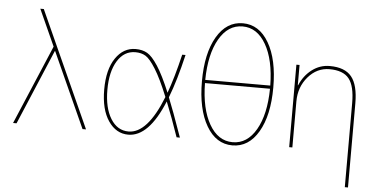

<svg xmlns="http://www.w3.org/2000/svg" viewBox="-60 -868 2367 1206"><g transform="rotate(5 1124.0 -265.0)"><path d="M263 -473 63 0H41L253 -500L149 -730H171L501 0H479L265 -473Z M980 -246Q934 -359 897 -418Q860 -477 833 -493.5Q806 -510 768 -510Q697 -510 655 -442Q613 -374 613 -260Q613 -146 655 -78Q697 -10 768 -10Q887 -10 980 -246ZM991 -219Q897 10 768 10Q691 10 642 -62Q593 -134 593 -260Q593 -386 642 -458Q691 -530 768 -530Q811 -530 841.5 -512.5Q872 -495 909 -438.5Q946 -382 991 -274Q1027 -372 1062 -520H1083Q1045 -357 1002 -246Q1032 -173 1093 0H1072Q1031 -120 991 -219Z M1261 -645.5Q1322 -750 1425 -750Q1528 -750 1589 -645.5Q1650 -541 1650 -365Q1650 -189 1589 -84.5Q1528 20 1425 20Q1322 20 1261 -84.5Q1200 -189 1200 -365Q1200 -541 1261 -645.5ZM1220 -355Q1222 -193 1277.5 -96.5Q1333 0 1425 0Q1517 0 1572.5 -96.5Q1628 -193 1630 -355ZM1220 -375H1630Q1628 -537 1572.5 -633.5Q1517 -730 1425 -730Q1333 -730 1277.5 -633.5Q1222 -537 1220 -375Z M1802 -392H1804Q1830 -454 1880 -492Q1930 -530 1992 -530Q2087 -530 2129.5 -478Q2172 -426 2172 -310V220H2152V-310Q2152 -418 2115 -464Q2078 -510 1992 -510Q1913 -510 1857.5 -445.5Q1802 -381 1802 -290V0H1782V-520H1802Z"/></g></svg>

Font: Mplus 1p Thin
Style: Regular
Weight: 250
Version: Version 1.061